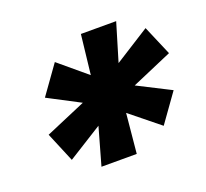

<svg xmlns="http://www.w3.org/2000/svg" viewBox="-88 -825 720 670"><g transform="rotate(-20 272.0 -490.0)"><path d="M182 -260 247 -490 273 -720H404L335 -490L313 -260ZM268 -455 79 -554 154 -659 315 -524 510 -425 435 -320ZM93 -318 47 -428 279 -527 492 -662 539 -552 307 -452Z"/></g></svg>

Font: Kufam ExtraBold
Style: Italic
Weight: 800
Italic angle: -11°
Designer: Artur Schmal
Foundry: Original Type
Version: Version 1.301; ttfautohint (v1.8.3)